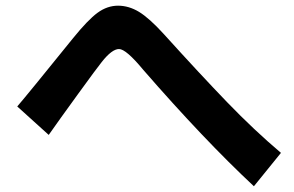

<svg xmlns="http://www.w3.org/2000/svg" viewBox="-20 -689 1040 679"><path d="M41 -312.5Q78.1 -355.5 237.3 -552.7Q291 -619.1 325.2 -644Q359.4 -668.9 397.5 -668.9Q435.5 -668.9 471.7 -647Q507.8 -625 558.6 -569.3Q687.5 -426.8 783.2 -327.6Q878.9 -228.5 973.6 -148.4L877.9 -30.3Q702.1 -194.3 486.3 -442.4Q425.8 -515.6 400.9 -515.6Q376 -515.6 339.8 -469.7Q323.2 -449.2 255.9 -356.4Q188.5 -263.7 152.3 -211.9Z"/></svg>

Font: GenEi M Gothic v2 Bold
Style: Regular
Weight: 700
Version: Version 2.0